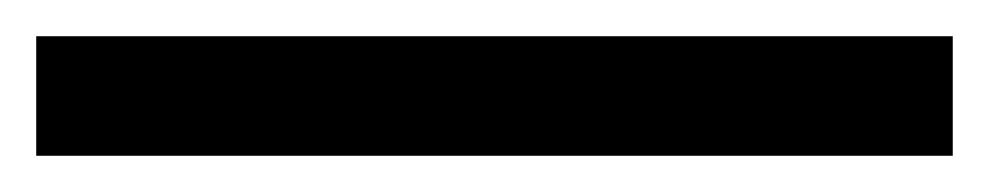

<svg xmlns="http://www.w3.org/2000/svg" viewBox="-23 -846 546 106"><path d="M503 -760H-3V-826H503Z"/></svg>

Font: Noto Sans Old North Arabian
Style: Regular
Weight: 400
Designer: Monotype Design Team
Foundry: Monotype Imaging Inc.
Version: Version 2.001; ttfautohint (v1.8.4.7-5d5b)